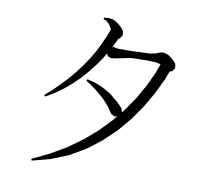

<svg xmlns="http://www.w3.org/2000/svg" viewBox="-88 -891 1175 1037"><g transform="rotate(10 500.0 -372.0)"><path d="M149.4 43 146.5 34.2 240.2 -10.7 327.1 -61.5 406.2 -118.2 477.5 -179.7 542 -246.1 563.5 -272.5 548.8 -268.6 528.3 -280.3 503.9 -315.4 490.2 -332 475.6 -347.7 460 -362.3 425.8 -391.6 386.7 -419.9 366.2 -432.6 370.1 -441.4 394.5 -435.5 418.9 -428.7 441.4 -419.9 463.9 -409.2 485.4 -397.5 505.9 -384.8 543.9 -353.5 561.5 -336.9 579.1 -318.4 584 -296.9 598.6 -315.4 648.4 -387.7 690.4 -461.9 725.6 -536.1 745.1 -588.9 736.3 -591.8 724.6 -594.7 709 -595.7 691.4 -596.7 669.9 -597.7 645.5 -596.7H620.1L589.8 -595.7L570.3 -593.8L553.7 -589.8L497.1 -578.1L482.4 -577.1L480.5 -576.2H477.5H469.7V-579.1L457 -583L452.1 -594.7L450.2 -596.7L435.5 -571.3L404.3 -526.4L370.1 -483.4L334 -442.4L294.9 -404.3L252.9 -369.1L209 -337.9L161.1 -309.6L155.3 -317.4L196.3 -353.5L234.4 -391.6L270.5 -429.7L303.7 -469.7L335 -510.7L364.3 -553.7L390.6 -598.6L414.1 -645.5L435.5 -694.3L448.2 -728.5L441.4 -741.2L436.5 -749L431.6 -755.9L424.8 -762.7L418 -768.6L410.2 -773.4L400.4 -775.4V-785.2H411.1L422.9 -787.1L434.6 -786.1L447.3 -784.2L460 -779.3L470.7 -772.5L482.4 -764.6L494.1 -754.9L504.9 -743.2L514.6 -730.5L516.6 -707L502 -687.5H498L472.7 -635.7L476.6 -634.8L477.5 -638.7L484.4 -636.7L495.1 -633.8L509.8 -632.8H527.3H547.9H572.3L599.6 -633.8L629.9 -634.8L662.1 -636.7H680.7L706.1 -642.6L712.9 -643.6L720.7 -648.4L735.4 -653.3L750 -654.3L765.6 -651.4L781.2 -644.5L795.9 -633.8L809.6 -621.1L823.2 -605.5L826.2 -582L812.5 -562.5L800.8 -560.5L781.2 -510.7L742.2 -429.7L696.3 -350.6L642.6 -273.4L581.1 -200.2L510.7 -132.8L433.6 -73.2L347.7 -22.5L252 16.6L151.4 43Z"/></g></svg>

Font: Kurinto Seri
Style: Regular
Weight: 400
Designer: Kurinto was developed by Clint Goss from a range of fonts that are compatible with the SIL Open Font License Version 1.1
Foundry: Clinton F. Goss
Version: Version 2.196; July 25, 2020